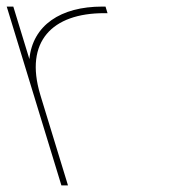

<svg xmlns="http://www.w3.org/2000/svg" viewBox="-113 -573 578 583"><path d="M-23.8 -393.6C-13.7 -496.5 71.4 -553 197.4 -553H207.4L213.5 -533H203.5C45 -533 -39 -446.6 9 -286.4L10.3 -282L13.3 -272L90.4 -20L93.4 -10H73.4L70.4 -20L-6.7 -272L-9.7 -282C-10.1 -283.4 -10.6 -284.7 -11 -286.1L-89.5 -543L-92.6 -553H-72.6L-69.5 -543Z"/></svg>

Font: Nordica Plus
Style: NordicaClassicUltLtCondOpObl
Weight: 300
Version: Version 1.01